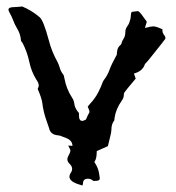

<svg xmlns="http://www.w3.org/2000/svg" viewBox="-20 -559 540 590"><path d="M232.9 11.2Q229.5 9.8 226.1 8.8Q193.4 -0.5 193.4 -16.1Q193.4 -20 195.8 -25.4Q201.7 -33.2 201.7 -40Q201.7 -48.8 191.9 -57.6Q187 -63 187 -69.8Q187 -74.2 189.5 -78.6Q196.3 -90.8 196.3 -96.2Q196.3 -99.6 189.5 -111.8Q192.4 -111.3 195.3 -111.3Q198.2 -111.3 202.6 -110.8Q202.6 -128.4 180.2 -136.2Q176.3 -137.2 171.9 -139.2Q165.5 -142.6 158.7 -143.1Q134.8 -145 130.9 -165L123.5 -186.5Q113.3 -214.4 109.9 -243.2Q107.9 -257.8 96.2 -284.7V-287.1Q99.1 -292 99.1 -296.4Q99.1 -304.2 91.3 -314.9Q76.2 -339.4 70.1 -368.7Q64 -397.9 49.8 -426.3Q48.3 -428.2 47.1 -429.7Q45.9 -431.2 45.2 -432.4Q44.4 -433.6 44.4 -435.1Q43 -455.6 30.8 -474.6Q23.9 -486.3 19.5 -499Q16.6 -506.8 12.2 -514.6Q5.9 -526.4 5.9 -528.8Q5.9 -537.1 22.5 -537.1Q35.2 -537.6 48.3 -539.1Q77.6 -526.9 102.1 -505.9Q113.8 -495.6 129.9 -435.5Q138.7 -400.4 157.2 -367.7Q160.6 -360.4 163.1 -352.5Q166 -340.8 173.8 -330.6Q176.8 -327.1 177 -323.2Q177.2 -319.3 178.2 -317.4Q183.6 -286.1 202.1 -257.8Q207 -250.5 208 -242.2Q209.5 -227.1 220.7 -213.9Q222.2 -212.9 222.7 -210.9V-203.6Q222.7 -187.5 232.9 -187.5Q235.8 -187.5 236.8 -188.5Q239.3 -189 242.2 -190.4Q245.1 -191.9 248.5 -201.7Q250.5 -206.5 253.4 -210.9Q254.9 -213.4 254.9 -215.3Q254.9 -216.8 254.4 -219.2Q253.9 -221.7 252.2 -224.9Q250.5 -228 249.5 -231.4L257.3 -240.7Q272.5 -256.8 282.2 -275.9Q292.5 -296.9 293.9 -302.2Q295.4 -307.6 298.8 -312.5Q310.5 -327.6 316.4 -344.2Q322.3 -360.8 336.9 -387.2Q339.4 -389.2 339.4 -397Q340.3 -411.1 347.2 -418Q353 -422.4 353.8 -427.2Q354.5 -432.1 359.9 -440.2Q365.2 -448.2 365.2 -461.4Q365.2 -470.2 371.6 -479Q374.5 -482.9 376.5 -487.3Q381.8 -502 381.8 -507.3Q381.8 -517.6 384.8 -522.5L403.8 -524.9Q404.8 -523.9 406.7 -523.4Q411.1 -521 431.2 -492.2L425.3 -473.1Q444.3 -478 450.7 -478Q460 -478 479.5 -468.8L479 -464.8Q479 -459.5 482.9 -453.1Q488.3 -447.3 488.3 -442.4L487.8 -439.5Q485.8 -436 452.1 -394Q430.2 -366.2 427.7 -364.5Q425.3 -362.8 425.3 -361.8Q418.5 -340.3 391.6 -333L397 -317.4Q366.7 -281.7 362.3 -274.9Q360.4 -272 360.4 -266.1Q360.4 -258.3 354 -249.5Q335.9 -223.6 332 -196.8Q332 -190.4 330.6 -188Q322.3 -177.7 322.3 -159.7Q321.8 -150.9 319.3 -142.1Q316.9 -133.3 311.5 -109.9L277.3 -94.7Q277.3 -73.7 272 -64.5L270 -61Q282.2 -43.5 284.7 -24.4Q285.2 -20 285.9 -16.6Q286.6 -13.2 286.6 -11.2Q286.6 -6.8 283.2 -4.9Q279.8 -2.9 267.1 -2.9Q259.8 -9.8 250 -9.8Q234.9 -9.8 234.9 5.4Q234.4 8.8 232.9 11.2Z"/></svg>

Font: Kurland
Style: Regular
Weight: 400
Designer: GGBot
Version: 0.22